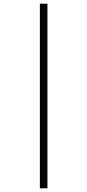

<svg xmlns="http://www.w3.org/2000/svg" viewBox="-20 -780 473 1040"><path d="M196 240H237V-760H196Z"/></svg>

Font: Noto Serif Myanmar ExtraCondensed Light
Style: Regular
Weight: 300
Width: 2
Designer: Ben Mitchell and the Monotype Design Team
Foundry: Monotype Imaging Inc.
Version: Version 2.106